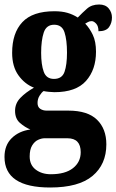

<svg xmlns="http://www.w3.org/2000/svg" viewBox="-27 -599 518 854"><path d="M196 235Q-7 235 -7 99Q-7 47 25 15.5Q57 -16 108 -23Q84 -33 62 -52Q40 -71 40 -106Q40 -139 63.5 -163.5Q87 -188 124 -209Q83 -225 55 -264Q27 -303 27 -364Q27 -452 72.5 -500.5Q118 -549 215 -549Q248 -549 272.5 -542Q297 -535 319 -521Q339 -542 360 -560.5Q381 -579 414 -579Q442 -579 456.5 -561.5Q471 -544 471 -521Q471 -497 458 -478.5Q445 -460 411 -460Q411 -483 400.5 -494Q390 -505 381 -505Q371 -505 364.5 -501Q358 -497 352 -494Q372 -473 386 -443.5Q400 -414 400 -369Q400 -289 355.5 -239Q311 -189 215 -189Q206 -189 190.5 -190.5Q175 -192 167 -194Q158 -188 149 -173.5Q140 -159 140 -141Q140 -123 152 -115Q164 -107 180 -107H277Q363 -107 404.5 -66.5Q446 -26 446 43Q446 132 384.5 183.5Q323 235 196 235ZM213 -248Q249 -248 260 -279.5Q271 -311 271 -365Q271 -421 260 -455Q249 -489 214 -489Q179 -489 167.5 -454Q156 -419 156 -364Q156 -312 167.5 -280Q179 -248 213 -248ZM199 176Q263 176 297.5 149Q332 122 332 78Q332 16 273 16H171Q158 16 142.5 23Q127 30 116 48Q105 66 105 97Q105 135 132 155.5Q159 176 199 176Z"/></svg>

Font: Noto Serif Khmer ExtraCondensed ExtraBold
Style: Regular
Weight: 800
Width: 2
Designer: Danh Hong and the Monotype Design Team
Foundry: Monotype Imaging Inc.
Version: Version 2.004; ttfautohint (v1.8.4.7-5d5b)